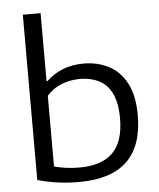

<svg xmlns="http://www.w3.org/2000/svg" viewBox="-56 -856 760 915"><g transform="rotate(-5 324.0 -399.0)"><path d="M286 9.5Q235 9.5 185.2 3Q135.5 -3.5 87.5 -17.5V-808H172.5V-483H177.5Q209.5 -514.5 254.5 -532.8Q299.5 -551 355.5 -551Q421 -551 474.8 -523.5Q528.5 -496 560 -437Q591.5 -378 591.5 -282.5Q591.5 9.5 286 9.5ZM294 -59Q399.5 -59 452.8 -111.8Q506 -164.5 506 -275.5Q506 -351 483.5 -395.8Q461 -440.5 421.8 -460Q382.5 -479.5 332 -479.5Q288 -479.5 246.2 -464Q204.5 -448.5 172.5 -413V-74.5Q196 -68 227 -63.5Q258 -59 294 -59Z"/></g></svg>

Font: Encode Sans Expanded Expanded
Style: Regular
Weight: 400
Width: 7
Designer: Multiple Designers
Foundry: Impallari Type
Version: Version 3.000; ttfautohint (v1.8.3) -l 8 -r 50 -G 200 -x 14 